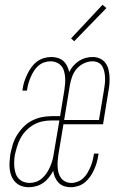

<svg xmlns="http://www.w3.org/2000/svg" viewBox="-20 -777 540 805"><path d="M101 8Q85 8 70.5 3Q56 -2 45.5 -12.5Q35 -23 29 -36.5Q23 -50 21 -65.5Q19 -81 20 -97Q21 -113 23 -128Q27 -149 33 -169.5Q39 -190 50.5 -209Q62 -228 78 -244.5Q94 -261 113.5 -271Q133 -281 154 -285.5Q175 -290 196 -290H232L250 -400Q252 -413 253 -426.5Q254 -440 253 -453Q252 -466 248.5 -478.5Q245 -491 237 -500.5Q229 -510 217 -515Q205 -520 192 -520Q179 -520 165.5 -515.5Q152 -511 141 -501.5Q130 -492 122.5 -480Q115 -468 109.5 -455.5Q104 -443 100 -430Q96 -417 94 -403Q94 -402 93.5 -400.5Q93 -399 93 -397H74Q74 -399 74.5 -400.5Q75 -402 75 -404Q77 -420 82 -435Q87 -450 94 -465Q101 -480 111 -494Q121 -508 134 -518Q147 -528 163 -533Q179 -538 195 -538Q209 -538 222.5 -534Q236 -530 245.5 -521.5Q255 -513 261 -501Q267 -489 270 -475Q277 -489 287.5 -501Q298 -513 311 -521.5Q324 -530 339 -534Q354 -538 369 -538Q384 -538 398 -532Q412 -526 421 -514.5Q430 -503 434 -488.5Q438 -474 439 -459Q440 -444 439 -428Q438 -412 435 -397L412 -256H246L225 -130Q223 -117 222 -104Q221 -91 221.5 -78Q222 -65 225.5 -52.5Q229 -40 236 -30.5Q243 -21 254.5 -15.5Q266 -10 279 -10Q292 -10 305 -15Q318 -20 328.5 -29.5Q339 -39 346 -51Q353 -63 358.5 -75.5Q364 -88 367.5 -101Q371 -114 373 -127Q373 -128 373.5 -129.5Q374 -131 374 -133H393Q393 -131 393 -129.5Q393 -128 392 -126Q390 -110 385.5 -95Q381 -80 374.5 -65.5Q368 -51 358.5 -37Q349 -23 336 -12.5Q323 -2 307.5 3Q292 8 276 8Q262 8 248.5 3.5Q235 -1 225.5 -11Q216 -21 210.5 -34Q205 -47 203 -61Q196 -47 185.5 -33.5Q175 -20 161.5 -10.5Q148 -1 132 3.5Q116 8 101 8ZM249 -274H395L416 -400Q418 -412 419.5 -425Q421 -438 420.5 -451Q420 -464 417.5 -476Q415 -488 409 -498.5Q403 -509 392 -514.5Q381 -520 368 -520Q350 -520 332 -511.5Q314 -503 301.5 -488.5Q289 -474 282.5 -456Q276 -438 273 -420ZM104 -10Q118 -10 132 -15Q146 -20 157.5 -30.5Q169 -41 177 -53.5Q185 -66 191 -80Q197 -94 200.5 -108Q204 -122 206 -136L229 -272H196Q177 -272 158 -268Q139 -264 122 -254.5Q105 -245 90.5 -230.5Q76 -216 66.5 -198.5Q57 -181 51.5 -162.5Q46 -144 42 -126Q40 -113 39.5 -99.5Q39 -86 40.5 -73.5Q42 -61 46 -49Q50 -37 58.5 -28Q67 -19 79 -14.5Q91 -10 104 -10ZM291 -604 278 -616 410 -757 426 -743Z"/></svg>

Font: Iosevka Slab Thin Oblique
Style: Regular
Weight: 100
Italic angle: -9°
Monospace: yes
Designer: Belleve Invis
Foundry: Belleve Invis
Version: Version 11.1.0; ttfautohint (v1.8.3)